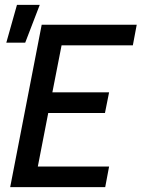

<svg xmlns="http://www.w3.org/2000/svg" viewBox="-20 -772 590 792"><path d="M22 0 152 -670H544L528 -585H234L196 -391H430L413 -306H179L136 -85H430L414 0ZM6 -596 50 -752H144L84 -596Z"/></svg>

Font: Lode Dark Term
Style: Bold Italic
Weight: 700
Italic angle: -11°
Monospace: yes
Designer: Belleve Invis
Foundry: Belleve Invis
Version: Version 29.2.0